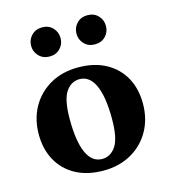

<svg xmlns="http://www.w3.org/2000/svg" viewBox="-102 -733 729 828"><g transform="rotate(-15 263.0 -319.0)"><path d="M259.5 13Q188 13 136.2 -15Q84.5 -43 56.8 -93.2Q29 -143.5 29 -209.5Q29 -278.5 59.2 -331.8Q89.5 -385 143 -415.2Q196.5 -445.5 267 -445.5Q338.5 -445.5 390.2 -417.5Q442 -389.5 469.8 -339.2Q497.5 -289 497.5 -223Q497.5 -154 467.2 -100.8Q437 -47.5 383.2 -17.2Q329.5 13 259.5 13ZM266.5 -37Q304 -37 327.8 -72Q351.5 -107 351.5 -194Q351.5 -293 328 -344Q304.5 -395 260 -395Q222.5 -395 198.8 -360.2Q175 -325.5 175 -238.5Q175 -139.5 198.2 -88.2Q221.5 -37 266.5 -37ZM162 -522.5Q133 -522.5 114.5 -541.5Q96 -560.5 96 -587Q96 -614.5 114.5 -633.5Q133 -652.5 162 -652.5Q191 -652.5 209.2 -633.5Q227.5 -614.5 227.5 -587Q227.5 -560.5 209.2 -541.5Q191 -522.5 162 -522.5ZM364 -522.5Q335 -522.5 316.8 -541.5Q298.5 -560.5 298.5 -587Q298.5 -614.5 316.8 -633.5Q335 -652.5 364 -652.5Q393.5 -652.5 411.8 -633.5Q430 -614.5 430 -587Q430 -560.5 411.8 -541.5Q393.5 -522.5 364 -522.5Z"/></g></svg>

Font: Newsreader 16pt
Style: Bold
Weight: 700
Designer: Hugues Gentile
Foundry: Production Type
Version: Version 1.003; ttfautohint (v1.8.3)